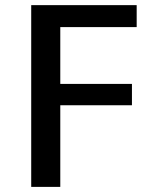

<svg xmlns="http://www.w3.org/2000/svg" viewBox="-20 -731 608 751"><path d="M102.1 -710.9H514.6V-625H215.8V-402.8H496.1V-319.3H215.8V0H102.1Z"/></svg>

Font: Monda Medium
Style: Regular
Weight: 500
Designer: Vernon Adams
Foundry: Vernon Adams
Version: Version 2.200